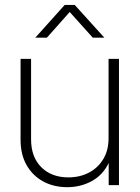

<svg xmlns="http://www.w3.org/2000/svg" viewBox="-20 -756 570 784"><path d="M254.4 8.3Q199.7 8.3 156.7 -14.9Q113.8 -38.1 88.9 -81.3Q64 -124.5 64 -185.1V-515.6H106.9V-187Q106.9 -114.7 148.7 -73.2Q190.4 -31.7 259.3 -31.7Q305.7 -31.7 342.8 -51Q379.9 -70.3 401.6 -106.2Q423.3 -142.1 423.3 -190.9V-515.6H465.8V0H423.8V-90.3Q399.4 -40.5 354 -16.1Q308.6 8.3 254.4 8.3ZM171.4 -602.1H124.5V-602.5L244.1 -735.8H285.2L405.8 -602.5V-602.1H358.9L264.6 -707Z"/></svg>

Font: Inter Display ExtraLight
Style: Regular
Weight: 200
Designer: Rasmus Andersson
Foundry: rsms
Version: Version 4.000;git-a52131595